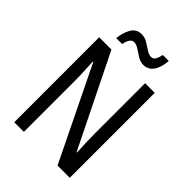

<svg xmlns="http://www.w3.org/2000/svg" viewBox="-257 -1024 1141 1141"><g transform="rotate(45 313.0 -453.5)"><path d="M547 0H444L159 -585H155Q157 -546 159 -505Q161 -464 161 -426V0H80V-714H183L468 -136H471Q469 -174 467.5 -216.5Q466 -259 466 -294V-714H547ZM155 -782Q160 -833 181.5 -869.5Q203 -906 246 -906Q272 -906 295.5 -892Q319 -878 340 -863.5Q361 -849 381 -849Q398 -849 407 -864.5Q416 -880 422 -907H472Q468 -848 444 -815.5Q420 -783 382 -783Q357 -783 333 -797.5Q309 -812 287.5 -826.5Q266 -841 248 -841Q216 -841 205 -782Z"/></g></svg>

Font: Noto Sans Devanagari Condensed
Style: Regular
Weight: 400
Width: 3
Designer: Jelle Bosma - Monotype Design Team
Foundry: Monotype Imaging Inc.
Version: Version 2.004; ttfautohint (v1.8.4.7-5d5b)